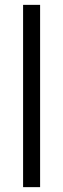

<svg xmlns="http://www.w3.org/2000/svg" viewBox="-20 -770 260 790"><path d="M75 -750H145V0H75Z"/></svg>

Font: Teachers[wght]
Style: Regular
Weight: 400
Designer: Alfredo Marco Pradil & Chank Diesel
Version: Version 1.000;Glyphs 3.1.2 (3151)